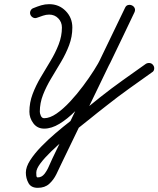

<svg xmlns="http://www.w3.org/2000/svg" viewBox="-20 -592 760 921"><path d="M126 -521Q122 -531 126.5 -540.5Q131 -550 140 -553Q159 -561 177.5 -566.5Q196 -572 216 -572Q263 -572 295 -539.5Q327 -507 327 -460Q327 -416 311.5 -375Q296 -334 272.5 -294.5Q249 -255 225.5 -216Q202 -177 186.5 -137.5Q171 -98 171 -56Q171 -48 176 -36.5Q181 -25 192 -25Q219 -25 251 -47Q283 -69 316 -104.5Q349 -140 378.5 -179.5Q408 -219 430.5 -254.5Q453 -290 464 -313Q522 -434 580 -555Q585 -566 595 -568Q605 -570 613 -566Q622 -562 626 -553Q630 -544 625 -533Q538 -352 450.5 -171Q363 10 276 190Q264 216 250.5 243.5Q237 271 216 290Q195 309 161 309Q161 309 161 309Q161 309 161 309Q161 309 161 309Q161 309 161 309Q129 309 116.5 286Q104 263 104 236Q104 209 124.5 177Q145 145 177.5 111.5Q210 78 247 46.5Q284 15 317.5 -11Q351 -37 373 -55Q373 -55 373 -55Q373 -55 373 -55Q395 -73 417 -90.5Q439 -108 461 -126Q514 -168 569.5 -207.5Q625 -247 680 -286Q680 -286 680 -286Q680 -286 680 -286Q689 -291 699 -289.5Q709 -288 715 -279Q721 -271 719.5 -260.5Q718 -250 709 -245Q654 -206 599.5 -167Q545 -128 492 -86Q470 -69 448 -51.5Q426 -34 404 -16Q404 -16 404 -17Q405 -17 405 -17Q388 -3 357.5 21Q327 45 292 74.5Q257 104 225.5 134.5Q194 165 174 191.5Q154 218 154 236Q154 240 154.5 249.5Q155 259 161 259Q161 259 161 259Q161 259 161 259Q161 259 161 259Q161 259 161 259Q180 259 193 242.5Q206 226 215 204.5Q224 183 231 169Q318 -12 405.5 -193Q493 -374 580 -555Q585 -566 595 -568Q605 -570 613 -566Q622 -562 626 -553Q630 -544 625 -533Q596 -472 567 -411.5Q538 -351 509 -291Q495 -262 469.5 -221.5Q444 -181 411 -138.5Q378 -96 340.5 -58.5Q303 -21 265 2Q227 25 192 25Q159 25 140 -0.5Q121 -26 121 -56Q121 -100 136.5 -141Q152 -182 175.5 -221.5Q199 -261 222.5 -300Q246 -339 261.5 -379Q277 -419 277 -460Q277 -486 259.5 -504Q242 -522 216 -522Q201 -522 186.5 -517Q172 -512 158 -507Q148 -503 139 -507.5Q130 -512 126 -521Z"/></svg>

Font: FRB American Cursive Semibold
Style: Italic
Weight: 600
Italic angle: -25°
Version: Version 2.0;Modular Font Editor K font №1